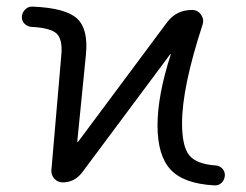

<svg xmlns="http://www.w3.org/2000/svg" viewBox="-20 -550 742 579"><path d="M74 -469Q62 -470 53.5 -479Q45 -488 46 -500Q47 -513 56.5 -522Q66 -531 79 -530Q178 -526 212.5 -494Q247 -462 239 -384L213 -123Q213 -122 214 -122L216 -123L484 -483Q512 -520 559 -520Q576 -520 586 -506Q596 -492 591 -476Q529 -287 529 -178Q529 -109 550.5 -82Q572 -55 631 -51Q643 -50 651 -41Q659 -32 658 -20Q657 -7 648 1.5Q639 10 626 9Q534 4 494.5 -38.5Q455 -81 455 -172Q455 -262 495 -386Q495 -387 494 -387Q493 -387 493 -386L227 -29Q204 0 169 0Q154 0 144 -11Q134 -22 135 -37L165 -385Q169 -431 151 -448.5Q133 -466 74 -469Z"/></svg>

Font: Rounded Mplus 1c
Style: Regular
Weight: 400
Version: Version 1.059.20150529